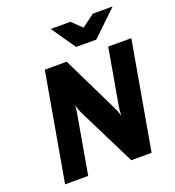

<svg xmlns="http://www.w3.org/2000/svg" viewBox="-161 -1046 1066 1172"><g transform="rotate(-20 372.5 -460.5)"><path d="M60 0 183 -700H325L501 -339Q506.5 -328 514 -310.2Q521.5 -292.5 525 -275Q526 -293 528 -311.2Q530 -329.5 532 -342L595 -700H745L622 0H490L302 -378Q299 -384 295.5 -393Q292 -402 288.5 -412.5Q285 -423 282 -434Q282 -425 281.2 -414.5Q280.5 -404 279 -394Q277.5 -384 276 -376L210 0ZM410 -765 302 -921H430L493 -860L576 -921H704L541 -765Z"/></g></svg>

Font: Overpass Black
Style: Italic
Weight: 900
Italic angle: -10°
Designer: Delve Withrington, Dave Bailey, Thomas Jockin
Foundry: Delve Fonts LLC
Version: Version 4.000